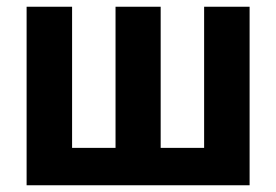

<svg xmlns="http://www.w3.org/2000/svg" viewBox="-20 -550 820 570"><path d="M59 -530H194V-111H323V-530H457V-111H586V-530H721V0H59Z"/></svg>

Font: Golos UI
Style: Bold
Weight: 700
Designer: A.Korolkova, Vitaly Kuzmin
Foundry: ParaType Ltd
Version: Version 2.000